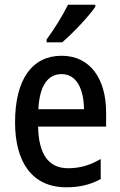

<svg xmlns="http://www.w3.org/2000/svg" viewBox="-20 -786 511 816"><path d="M385 -757V-766H269C247 -721 213 -666 178 -618V-606H244C288 -643 358 -717 385 -757ZM242 -549C116 -549 44 -448 44 -266C44 -99 115 10 262 10C318 10 364 -1 408 -25V-110C361 -83 319 -71 269 -71C187 -71 144 -130 142 -248H431V-308C431 -450 364 -549 242 -549ZM242 -471C306 -471 336 -407 337 -322H143C148 -423 184 -471 242 -471Z"/></svg>

Font: Noto Sans Sinhala UI Condensed Medium
Style: Regular
Weight: 500
Width: 3
Designer: Jelle Bosma - Monotype Design Team
Foundry: Monotype Imaging Inc.
Version: Version 2.006